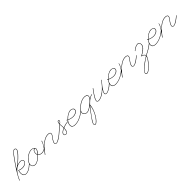

<svg xmlns="http://www.w3.org/2000/svg" viewBox="409 -2662 5031 5031"><g transform="rotate(-45 2924.5 -146.0)"><path d="M-61.8 3.3Q-53.4 -20.8 -34.5 -58.9Q-15.6 -97 13 -146.8Q41.7 -196.6 79.8 -257.5Q117.8 -318.4 166 -388Q199.2 -435.5 229.2 -477.5Q259.1 -519.5 282.2 -550.8Q305.3 -582 319.3 -600.3Q333.3 -618.5 333.3 -619.1Q334.6 -620.4 342.8 -629.9Q350.9 -639.3 363.3 -649.7Q375.7 -660.2 391.3 -668.6Q406.9 -677.1 423.2 -677.1Q430.3 -677.1 438.8 -673.8Q447.3 -670.6 454.4 -664.7Q461.6 -658.9 466.1 -650.1Q470.7 -641.3 470.7 -630.9Q470.7 -609.4 452.8 -578.1Q434.9 -546.9 399.7 -507.8Q380.9 -487 361.3 -467.1Q341.8 -447.3 324.5 -431Q307.3 -414.7 294.9 -403.6Q282.6 -392.6 278 -388.7Q266.3 -378.9 243.5 -360Q220.7 -341.1 188.8 -316.4Q197.3 -319.7 211.9 -324.2Q226.6 -328.8 243.8 -333.3Q261.1 -337.9 279 -340.8Q296.9 -343.8 310.5 -343.8Q331.4 -343.8 347 -338.5Q362.6 -333.3 373 -324.2Q383.5 -315.1 388.7 -303.1Q393.9 -291 393.9 -277.3Q393.9 -256.5 380.9 -237Q367.8 -217.4 346 -202.8Q324.2 -188.2 294.9 -179.4Q265.6 -170.6 233.1 -170.6Q211.6 -170.6 193 -173.5Q174.5 -176.4 159.5 -180.3Q144.5 -184.2 133.8 -188.2Q123 -192.1 117.2 -194.7Q113.9 -183.6 109 -160.8Q104.2 -138 104.2 -108.7Q104.2 -86.6 109.4 -67.4Q114.6 -48.2 125.3 -34.2Q136.1 -20.2 153.3 -12Q170.6 -3.9 195.3 -3.9Q214.8 -3.9 237.6 -9.1Q260.4 -14.3 289.4 -29Q318.4 -43.6 353.8 -69.3Q389.3 -95.1 434.2 -136.1Q436.2 -138 438.2 -138Q444 -138 444 -132.2Q444 -129.6 442.1 -127.6Q399.1 -88.5 363.9 -62.5Q328.8 -36.5 298.8 -20.8Q268.9 -5.2 243.2 1Q217.4 7.2 194 7.2Q145.2 7.2 118.8 -22.8Q92.4 -52.7 92.4 -110.7Q92.4 -127 94.7 -143.9Q97 -160.8 99.9 -174.2Q102.9 -187.5 105.5 -196Q108.1 -204.4 108.1 -204.4L110 -210.3L116.5 -207.7Q116.5 -207.7 126.3 -203.8Q136.1 -199.9 152 -195Q168 -190.1 188.5 -186.2Q209 -182.3 231.8 -182.3Q259.8 -182.3 286.8 -189.5Q313.8 -196.6 335 -209.3Q356.1 -222 369.1 -239.3Q382.2 -256.5 382.2 -277.3Q382.2 -302.7 363 -317.4Q343.8 -332 310.5 -332Q289.1 -332 266.9 -327.5Q244.8 -322.9 226.6 -317.4Q208.3 -311.8 196.3 -307Q184.2 -302.1 184.2 -302.1Q158.2 -291 134.4 -272.5Q110.7 -253.9 89.5 -231.4Q68.4 -209 50.8 -183.9Q33.2 -158.9 19.5 -135.4Q7.2 -114.6 -2.9 -96Q-13 -77.5 -21.2 -60.5Q-29.3 -43.6 -36.8 -27Q-44.3 -10.4 -50.8 7.2ZM422.5 -665.4Q408.2 -665.4 394.2 -657.6Q380.2 -649.7 369.1 -640Q358.1 -630.2 350.6 -621.7Q343.1 -613.3 342.4 -612Q342.4 -612 331.7 -597.7Q321 -583.3 302.7 -558.3Q284.5 -533.2 260.1 -499.7Q235.7 -466.1 208.3 -427.4Q181 -388.7 152.3 -346.4Q123.7 -304 96.4 -262.4Q128.3 -285.2 155.9 -306.3Q183.6 -327.5 206.1 -345.1Q228.5 -362.6 244.8 -376.3Q261.1 -390 270.2 -397.8Q276 -403 292.3 -418Q308.6 -432.9 329.8 -453.5Q350.9 -474 373.7 -498.4Q396.5 -522.8 415.4 -546.9Q434.2 -571 446.6 -592.8Q459 -614.6 459 -630.2Q459 -638.7 455.4 -645.2Q451.8 -651.7 446.3 -655.9Q440.8 -660.2 434.2 -662.8Q427.7 -665.4 422.5 -665.4Z M522.1 6.5Q495.4 5.2 476.9 -3.9Q458.3 -13 446.9 -26.7Q435.5 -40.4 430.3 -57Q425.1 -73.6 425.1 -91.1Q425.1 -116.5 433.6 -139.6Q442.1 -162.8 454.8 -183.3Q467.4 -203.8 482.4 -221Q497.4 -238.3 511.1 -251.3Q566.4 -304.7 623.7 -330.7Q681 -356.8 727.2 -356.8Q752 -356.8 769.5 -350.9Q787.1 -345.1 798.8 -338.2Q810.5 -331.4 816.1 -325.5Q821.6 -319.7 822.3 -319Q822.9 -317.7 822.9 -315.1Q822.9 -312.5 822.3 -311.8Q833.3 -309.2 838.5 -300.1Q843.8 -291 843.8 -279.9Q843.8 -255.2 824.9 -219.4Q806 -183.6 765 -138.7Q785.8 -117.2 811.8 -107.1Q837.9 -97 867.2 -97Q899.7 -97 932.9 -109.4Q966.1 -121.7 996.1 -145.2Q997.4 -146.5 999.3 -146.5Q1005.9 -146.5 1005.9 -140Q1005.9 -136.7 1003.9 -136.1Q972 -111.3 937.5 -98.3Q903 -85.3 867.8 -85.3Q835.9 -85.3 807 -96Q778 -106.8 757.2 -129.6Q729.2 -98.3 699.5 -73.2Q669.9 -48.2 640 -30.6Q610 -13 581.7 -3.3Q553.4 6.5 528.6 6.5ZM729.2 -345.7Q708.3 -345.7 683.6 -339.8Q658.9 -334 632.2 -322.3Q606.1 -310.5 572.6 -287.1Q539.1 -263.7 508.8 -232.4Q478.5 -201.2 457.7 -164.7Q436.8 -128.3 436.8 -91.1Q436.8 -75.5 441.4 -59.9Q446 -44.3 456.7 -32.2Q467.4 -20.2 485.4 -12.7Q503.3 -5.2 529.3 -5.2Q575.5 -5.2 634.1 -40.4Q692.7 -75.5 750.7 -140Q742.2 -153 738.6 -169.6Q735 -186.2 735 -203.8Q735 -225.3 740.6 -245.1Q746.1 -265 755.9 -280.3Q765.6 -295.6 779.9 -304.4Q794.3 -313.2 811.8 -313.2Q809.2 -316.4 803.1 -321.9Q796.9 -327.5 786.8 -332.7Q776.7 -337.9 762.4 -341.8Q748 -345.7 729.2 -345.7ZM811.8 -301.4Q784.5 -300.8 765.6 -275.1Q746.7 -249.3 746.7 -204.4Q746.7 -189.5 749.3 -175.5Q752 -161.5 758.5 -149.1Q791.7 -188.2 811.8 -222Q832 -255.9 832 -279.9Q832 -289.7 827.5 -295.6Q822.9 -301.4 811.8 -301.4Z M888 -2.6Q886.7 -1.3 895.5 -13Q904.3 -24.7 918.9 -44.6Q933.6 -64.5 952.5 -90.8Q971.4 -117.2 990.9 -146.5Q1018.9 -188.2 1035.8 -217.1Q1052.7 -246.1 1062.2 -265.6Q1071.6 -285.2 1074.9 -296.2Q1078.1 -307.3 1078.1 -313.2Q1078.1 -317.1 1077.1 -318.7Q1076.2 -320.3 1076.2 -322.3Q1076.2 -328.1 1082 -328.1Q1089.2 -328.1 1089.2 -313.8Q1089.2 -299.5 1071 -260.1Q1052.7 -220.7 1009.1 -152.3Q1092.4 -241.5 1171.5 -287.1Q1250.7 -332.7 1319.7 -332.7Q1359.4 -332.7 1382.8 -320Q1406.2 -307.3 1406.2 -280.6Q1406.2 -267.6 1401 -254.2Q1395.8 -240.9 1389.3 -229.8Q1382.8 -218.8 1377.6 -211.9Q1372.4 -205.1 1371.7 -204.4Q1371.7 -204.4 1367.5 -198.9Q1363.3 -193.4 1356.1 -184.2Q1349 -175.1 1340.2 -163.4Q1331.4 -151.7 1322.9 -138Q1283.2 -76.2 1283.2 -43Q1283.2 -29.3 1291.7 -19.9Q1300.1 -10.4 1319 -10.4Q1341.1 -10.4 1374.7 -26Q1408.2 -41.7 1453.1 -72.9Q1474 -87.2 1492.5 -101.6Q1511.1 -115.9 1525.4 -127.6Q1539.7 -139.3 1547.9 -146.8Q1556 -154.3 1556 -154.3Q1558.6 -155.6 1559.9 -155.6Q1565.8 -155.6 1565.8 -149.7Q1565.8 -147.1 1563.8 -145.2Q1549.5 -132.2 1532.6 -118.5Q1518.2 -106.8 1499.7 -92.1Q1481.1 -77.5 1460.3 -63.2Q1369.1 0.7 1319 0.7Q1296.2 0.7 1283.9 -11.7Q1271.5 -24.1 1271.5 -43Q1271.5 -80.7 1313.2 -144.5Q1322.3 -157.6 1331.1 -169.9Q1339.8 -182.3 1347 -191.4Q1355.5 -202.5 1363.3 -211.6Q1371.7 -222.7 1378.9 -234.4Q1384.8 -244.1 1389.6 -256.5Q1394.5 -268.9 1394.5 -279.9Q1394.5 -320.3 1319 -320.3Q1279.3 -320.3 1240.2 -306.3Q1201.2 -292.3 1164.7 -270.2Q1128.3 -248 1095.1 -219.7Q1061.8 -191.4 1033.9 -162.8Q1005.9 -134.1 983.7 -107.4Q961.6 -80.7 946.6 -61.8Q936.8 -48.8 928.1 -37.1Q919.3 -25.4 912.4 -16.3Q905.6 -7.2 901.7 -1.3Q897.8 4.6 897.8 4.6Z M1611.3 -14.3Q1606.1 -24.7 1606.1 -37.1Q1606.1 -66.4 1633.8 -94.1Q1661.5 -121.7 1729.8 -151Q1733.1 -151 1733.1 -153.6Q1733.1 -156.2 1733.1 -158.2Q1733.1 -191.4 1729.5 -221.7Q1725.9 -252 1724.6 -283.2Q1695.3 -258.5 1666 -233.4Q1636.7 -208.3 1613 -187.8Q1589.2 -167.3 1573.9 -154Q1558.6 -140.6 1558.6 -140.6Q1557.3 -139.3 1554.7 -139.3Q1548.8 -139.3 1548.8 -144.5Q1548.8 -147.1 1550.8 -149.1Q1550.8 -149.7 1566.7 -163.7Q1582.7 -177.7 1607.7 -199.5Q1632.8 -221.4 1663.4 -247.4Q1694 -273.4 1724 -298.2Q1724 -350.9 1737.6 -373.4Q1751.3 -395.8 1770.8 -395.8Q1783.2 -395.8 1790 -388Q1796.9 -380.2 1796.9 -369.1Q1796.9 -357.4 1790 -346Q1783.2 -334.6 1773.4 -324.9Q1763.7 -315.1 1753.3 -307Q1742.8 -298.8 1735.7 -293Q1735.7 -257.8 1740.2 -227.5Q1744.8 -197.3 1744.8 -166.7V-157.6Q1761.1 -164.1 1775.7 -169.6Q1790.4 -175.1 1801.4 -178.4Q1814.5 -182.3 1825.5 -185.5Q1845.1 -191.4 1871.4 -196Q1897.8 -200.5 1924.5 -200.5Q1929.7 -200.5 1935.9 -200.5Q1942.1 -200.5 1942.1 -194.7Q1942.1 -188.8 1936.2 -188.8H1925.1Q1899.1 -188.8 1873.4 -184.2Q1847.7 -179.7 1828.8 -174.5L1803.4 -166Q1791.7 -162.1 1776.7 -156.9Q1761.7 -151.7 1744.8 -144.5Q1744.8 -65.8 1721 -27Q1697.3 11.7 1660.2 11.7Q1645.2 11.7 1631.5 5.2Q1617.8 -1.3 1611.3 -14.3ZM1733.1 -140Q1673.8 -115.2 1645.8 -89.8Q1617.8 -64.5 1617.8 -36.5Q1617.8 -16.9 1631.2 -8.1Q1644.5 0.7 1660.2 0.7Q1681.6 0.7 1695.3 -12.4Q1709 -25.4 1717.1 -45.9Q1725.3 -66.4 1728.5 -91.5Q1731.8 -116.5 1733.1 -140ZM1754.6 -377Q1746.7 -369.8 1741.9 -352.2Q1737 -334.6 1735.7 -307.3Q1741.5 -311.2 1750 -317.4Q1758.5 -323.6 1766.3 -331.7Q1774.1 -339.8 1779.6 -349.6Q1785.2 -359.4 1785.2 -370.4Q1785.2 -372.4 1782.9 -378.3Q1780.6 -384.1 1770.8 -384.1Q1763 -384.1 1754.6 -377Z M1934.9 -8.5Q1912.1 -20.8 1902.7 -41Q1893.2 -61.2 1893.2 -85.3Q1893.2 -104.2 1898.1 -124.3Q1903 -144.5 1911.5 -163.1Q1919.9 -181.6 1930.3 -197.6Q1940.8 -213.5 1951.8 -225.3Q1941.4 -230.5 1936.5 -233.1Q1931.6 -235.7 1930.3 -237.3Q1929 -238.9 1929.4 -239.6Q1929.7 -240.2 1929.7 -241.5Q1929.7 -247.4 1935.5 -247.4Q1938.2 -247.4 1937.5 -247.7Q1936.8 -248 1937.5 -247.1Q1938.2 -246.1 1942.4 -243.5Q1946.6 -240.9 1960.3 -234.4Q2015 -293 2074.5 -327.5Q2134.1 -362 2189.5 -362Q2208.3 -362 2225.9 -356.8Q2243.5 -351.6 2257.2 -342.1Q2270.8 -332.7 2279 -319.3Q2287.1 -306 2287.1 -289.7Q2287.1 -262.4 2270.5 -241.5Q2253.9 -220.7 2229.5 -207Q2205.1 -193.4 2177.1 -186.5Q2149.1 -179.7 2125.7 -179.7Q2097 -179.7 2071 -184.6Q2044.9 -189.5 2023.8 -195.6Q2002.6 -201.8 1987 -208.7Q1971.4 -215.5 1962.9 -219.4Q1953.1 -210.3 1942.7 -195Q1932.3 -179.7 1924.2 -161.8Q1916 -143.9 1910.5 -124Q1904.9 -104.2 1904.9 -85.3Q1904.9 -48.2 1930.7 -26Q1956.4 -3.9 2010.4 -3.9Q2031.2 -3.9 2052.7 -6.8Q2074.2 -9.8 2093.8 -14Q2113.3 -18.2 2128.9 -23.1Q2144.5 -28 2154.3 -31.9Q2180.3 -42.3 2205.4 -54.4Q2230.5 -66.4 2256.2 -81.4Q2281.9 -96.4 2309.2 -116.2Q2336.6 -136.1 2367.8 -162.8Q2370.4 -164.1 2371.7 -164.1Q2373.7 -164.1 2375.7 -162.8Q2377.6 -161.5 2377.6 -158.2Q2377.6 -155.6 2375.7 -153.6Q2343.8 -126.3 2315.8 -106.4Q2287.8 -86.6 2261.7 -71.3Q2235.7 -56 2210.3 -44.3Q2184.9 -32.6 2158.2 -21.5Q2143.9 -16.3 2126.3 -11.1Q2108.7 -5.9 2089.5 -2Q2070.3 2 2050.1 4.6Q2029.9 7.2 2010.4 7.2Q1989.6 7.2 1970.1 3.6Q1950.5 0 1934.9 -8.5ZM1988.3 -220.7Q1998.7 -216.1 2013.3 -210.9Q2028 -205.7 2045.6 -201.5Q2063.2 -197.3 2083.3 -194.3Q2103.5 -191.4 2124.3 -191.4Q2151 -191.4 2177.7 -199.2Q2204.4 -207 2225.9 -220.1Q2247.4 -233.1 2261.1 -251Q2274.7 -268.9 2274.7 -288.4Q2274.7 -302.1 2267.9 -313.5Q2261.1 -324.9 2249.3 -333.3Q2237.6 -341.8 2222.3 -346.4Q2207 -350.9 2190.8 -350.9Q2169.9 -350.9 2145.5 -345.1Q2121.1 -339.2 2093.4 -325.2Q2065.8 -311.2 2034.8 -287.8Q2003.9 -264.3 1970.7 -228.5Z M2883.5 -251.3Q2883.5 -246.1 2878.3 -246.1Q2839.2 -240.9 2804.7 -221.7Q2770.2 -202.5 2741.5 -179Q2712.9 -155.6 2691.4 -133.1Q2669.9 -110.7 2656.9 -98.3L2654.3 -95.1Q2654.9 -93.8 2654.9 -91.1Q2651.7 -55.3 2643.9 -18.6Q2636.1 18.2 2623 56Q2610 93.8 2592.1 132.2Q2574.2 170.6 2553.4 206.1Q2532.6 241.5 2510.4 272.1Q2488.3 302.7 2466.5 325.5Q2444.7 348.3 2424.5 361.3Q2404.3 374.3 2388.7 374.3Q2370.4 374.3 2361.3 362Q2352.2 349.6 2352.2 334.6Q2352.2 298.2 2397.5 229.5Q2442.7 160.8 2525.4 50.8Q2542.3 28.6 2558.6 7.5Q2574.9 -13.7 2588.9 -31.6Q2602.9 -49.5 2614.6 -64.1Q2626.3 -78.8 2634.1 -88.5Q2580.7 -45.6 2535.2 -22.8Q2489.6 0 2450.5 0Q2429.7 0 2410.8 -6.5Q2391.9 -13 2377.3 -25.7Q2362.6 -38.4 2354.2 -56Q2345.7 -73.6 2345.7 -96.4Q2345.7 -162.1 2438.2 -240.2Q2502.6 -294.9 2564.5 -322.9Q2626.3 -350.9 2682.9 -350.9Q2694 -350.9 2712.2 -349.3Q2730.5 -347.7 2748 -340.5Q2765.6 -333.3 2778.3 -319.3Q2791 -305.3 2791 -279.9Q2791 -249.3 2761.1 -207.7Q2773.4 -216.1 2788.4 -224.9Q2803.4 -233.7 2819 -240.9Q2834.6 -248 2849.9 -252.6Q2865.2 -257.2 2878.3 -257.2Q2883.5 -257.2 2883.5 -252.6ZM2450.5 -11.7Q2477.9 -11.7 2506.8 -23.1Q2535.8 -34.5 2564.1 -52.1Q2592.4 -69.7 2619.8 -91.5Q2647.1 -113.3 2671.9 -134.1Q2679.7 -140.6 2686.8 -146.8Q2694 -153 2701.2 -160.2Q2724.6 -181.6 2739.6 -199.9Q2754.6 -218.1 2763.3 -232.7Q2772.1 -247.4 2775.7 -259.1Q2779.3 -270.8 2779.3 -279.9Q2779.3 -301.4 2766.9 -313.2Q2754.6 -324.9 2738.3 -330.7Q2722 -336.6 2706.1 -337.9Q2690.1 -339.2 2682.9 -339.2Q2628.3 -339.2 2568.4 -311.8Q2508.5 -284.5 2445.3 -231.1Q2402.3 -194 2379.9 -159.8Q2357.4 -125.7 2357.4 -95.7Q2357.4 -76.2 2364.9 -60.9Q2372.4 -45.6 2385.4 -34.5Q2398.4 -23.4 2415 -17.6Q2431.6 -11.7 2450.5 -11.7ZM2554.7 181.6Q2567.1 158.9 2580.7 130.2Q2594.4 101.6 2606.4 68.4Q2618.5 35.2 2627.9 -2.3Q2637.4 -39.7 2641.9 -80.1Q2628.3 -62.5 2601.9 -29.6Q2575.5 3.3 2544.6 43.6Q2513.7 84 2481.4 128.3Q2449.2 172.5 2422.9 212.6Q2396.5 252.6 2379.6 284.8Q2362.6 317.1 2362.6 334Q2362.6 349 2370.4 355.8Q2378.3 362.6 2387.4 362.6Q2401.7 362.6 2422.2 348Q2442.7 333.3 2465.5 308.3Q2488.3 283.2 2511.4 250.7Q2534.5 218.1 2554.7 181.6Z M3171.2 5.9Q3149.7 5.9 3134.8 -3.9Q3119.8 -13.7 3119.8 -36.5Q3119.8 -56 3132.2 -85.6Q3144.5 -115.2 3171.2 -155.6Q3130.2 -119.8 3093.4 -91.1Q3056.6 -62.5 3018.2 -42.3Q2990.2 -28 2968.1 -20.2Q2946 -12.4 2930 -9.1Q2914.1 -5.9 2904.9 -5.2Q2895.8 -4.6 2893.9 -4.6Q2893.2 -4.6 2883.8 -4.9Q2874.3 -5.2 2863.6 -9.1Q2852.9 -13 2843.8 -22.8Q2834.6 -32.6 2834.6 -52.1Q2834.6 -80.1 2860.7 -129.9Q2886.7 -179.7 2937.5 -252.6Q2959 -283.9 2973.3 -303.1Q2987.6 -322.3 2995.8 -332.7Q3003.9 -343.1 3007.5 -346.7Q3011.1 -350.3 3011.7 -350.3Q3017.6 -350.3 3017.6 -343.8Q3017.6 -341.8 3016.3 -340.5Q3016.3 -340.5 3003.6 -323.9Q2990.9 -307.3 2972 -281.2Q2953.1 -255.2 2931 -223Q2908.9 -190.8 2890.3 -158.9Q2871.7 -127 2859 -98.6Q2846.4 -70.3 2846.4 -52.1Q2846.4 -31.9 2859.7 -23.8Q2873 -15.6 2891.9 -15.6Q2907.6 -15.6 2925.8 -19.9Q2944 -24.1 2961.3 -30.3Q2978.5 -36.5 2992.5 -43Q3006.5 -49.5 3014.3 -53.4Q3050.8 -72.9 3101.2 -110.7Q3151.7 -148.4 3212.2 -214.2Q3229.8 -235 3249 -258.5Q3268.2 -281.9 3284.2 -301.8Q3300.1 -321.6 3310.5 -335Q3321 -348.3 3321 -348.3L3330.1 -340.5Q3306 -309.9 3279.6 -279.3Q3253.3 -248.7 3228.2 -217.1Q3203.1 -185.5 3181.3 -152.7Q3159.5 -119.8 3143.9 -84.6Q3132.2 -57.9 3132.2 -39.1Q3132.2 -5.2 3171.2 -5.2Q3192.1 -5.2 3219.1 -15.3Q3246.1 -25.4 3276.4 -43.6Q3306.6 -61.8 3339.2 -87.6Q3371.7 -113.3 3404.3 -144.5Q3406.9 -145.8 3408.9 -145.8Q3414.1 -145.8 3414.1 -140Q3414.1 -137.4 3412.8 -136.1Q3379.6 -103.5 3346.4 -77.5Q3313.2 -51.4 3281.9 -33.2Q3250.7 -15 3222.7 -4.9Q3194.7 5.2 3171.2 5.9Z M3434.9 -8.5Q3412.1 -20.8 3402.7 -41Q3393.2 -61.2 3393.2 -85.3Q3393.2 -104.2 3398.1 -124.3Q3403 -144.5 3411.5 -163.1Q3419.9 -181.6 3430.3 -197.6Q3440.8 -213.5 3451.8 -225.3Q3441.4 -230.5 3436.5 -233.1Q3431.6 -235.7 3430.3 -237.3Q3429 -238.9 3429.4 -239.6Q3429.7 -240.2 3429.7 -241.5Q3429.7 -247.4 3435.5 -247.4Q3438.2 -247.4 3437.5 -247.7Q3436.8 -248 3437.5 -247.1Q3438.2 -246.1 3442.4 -243.5Q3446.6 -240.9 3460.3 -234.4Q3515 -293 3574.5 -327.5Q3634.1 -362 3689.5 -362Q3708.3 -362 3725.9 -356.8Q3743.5 -351.6 3757.2 -342.1Q3770.8 -332.7 3779 -319.3Q3787.1 -306 3787.1 -289.7Q3787.1 -262.4 3770.5 -241.5Q3753.9 -220.7 3729.5 -207Q3705.1 -193.4 3677.1 -186.5Q3649.1 -179.7 3625.7 -179.7Q3597 -179.7 3571 -184.6Q3544.9 -189.5 3523.8 -195.6Q3502.6 -201.8 3487 -208.7Q3471.4 -215.5 3462.9 -219.4Q3453.1 -210.3 3442.7 -195Q3432.3 -179.7 3424.2 -161.8Q3416 -143.9 3410.5 -124Q3404.9 -104.2 3404.9 -85.3Q3404.9 -48.2 3430.7 -26Q3456.4 -3.9 3510.4 -3.9Q3531.2 -3.9 3552.7 -6.8Q3574.2 -9.8 3593.8 -14Q3613.3 -18.2 3628.9 -23.1Q3644.5 -28 3654.3 -31.9Q3680.3 -42.3 3705.4 -54.4Q3730.5 -66.4 3756.2 -81.4Q3781.9 -96.4 3809.2 -116.2Q3836.6 -136.1 3867.8 -162.8Q3870.4 -164.1 3871.7 -164.1Q3873.7 -164.1 3875.7 -162.8Q3877.6 -161.5 3877.6 -158.2Q3877.6 -155.6 3875.7 -153.6Q3843.8 -126.3 3815.8 -106.4Q3787.8 -86.6 3761.7 -71.3Q3735.7 -56 3710.3 -44.3Q3684.9 -32.6 3658.2 -21.5Q3643.9 -16.3 3626.3 -11.1Q3608.7 -5.9 3589.5 -2Q3570.3 2 3550.1 4.6Q3529.9 7.2 3510.4 7.2Q3489.6 7.2 3470.1 3.6Q3450.5 0 3434.9 -8.5ZM3488.3 -220.7Q3498.7 -216.1 3513.3 -210.9Q3528 -205.7 3545.6 -201.5Q3563.2 -197.3 3583.3 -194.3Q3603.5 -191.4 3624.3 -191.4Q3651 -191.4 3677.7 -199.2Q3704.4 -207 3725.9 -220.1Q3747.4 -233.1 3761.1 -251Q3774.7 -268.9 3774.7 -288.4Q3774.7 -302.1 3767.9 -313.5Q3761.1 -324.9 3749.3 -333.3Q3737.6 -341.8 3722.3 -346.4Q3707 -350.9 3690.8 -350.9Q3669.9 -350.9 3645.5 -345.1Q3621.1 -339.2 3593.4 -325.2Q3565.8 -311.2 3534.8 -287.8Q3503.9 -264.3 3470.7 -228.5Z M3752.6 -2.6Q3751.3 -1.3 3760.1 -13Q3768.9 -24.7 3783.5 -44.6Q3798.2 -64.5 3817.1 -90.8Q3835.9 -117.2 3855.5 -146.5Q3883.5 -188.2 3900.4 -217.1Q3917.3 -246.1 3926.8 -265.6Q3936.2 -285.2 3939.5 -296.2Q3942.7 -307.3 3942.7 -313.2Q3942.7 -317.1 3941.7 -318.7Q3940.8 -320.3 3940.8 -322.3Q3940.8 -328.1 3946.6 -328.1Q3953.8 -328.1 3953.8 -313.8Q3953.8 -299.5 3935.5 -260.1Q3917.3 -220.7 3873.7 -152.3Q3957 -241.5 4036.1 -287.1Q4115.2 -332.7 4184.2 -332.7Q4224 -332.7 4247.4 -320Q4270.8 -307.3 4270.8 -280.6Q4270.8 -267.6 4265.6 -254.2Q4260.4 -240.9 4253.9 -229.8Q4247.4 -218.8 4242.2 -211.9Q4237 -205.1 4236.3 -204.4Q4236.3 -204.4 4232.1 -198.9Q4227.9 -193.4 4220.7 -184.2Q4213.5 -175.1 4204.8 -163.4Q4196 -151.7 4187.5 -138Q4147.8 -76.2 4147.8 -43Q4147.8 -29.3 4156.2 -19.9Q4164.7 -10.4 4183.6 -10.4Q4205.7 -10.4 4239.3 -26Q4272.8 -41.7 4317.7 -72.9Q4338.5 -87.2 4357.1 -101.6Q4375.7 -115.9 4390 -127.6Q4404.3 -139.3 4412.4 -146.8Q4420.6 -154.3 4420.6 -154.3Q4423.2 -155.6 4424.5 -155.6Q4430.3 -155.6 4430.3 -149.7Q4430.3 -147.1 4428.4 -145.2Q4414.1 -132.2 4397.1 -118.5Q4382.8 -106.8 4364.3 -92.1Q4345.7 -77.5 4324.9 -63.2Q4233.7 0.7 4183.6 0.7Q4160.8 0.7 4148.4 -11.7Q4136.1 -24.1 4136.1 -43Q4136.1 -80.7 4177.7 -144.5Q4186.8 -157.6 4195.6 -169.9Q4204.4 -182.3 4211.6 -191.4Q4220.1 -202.5 4227.9 -211.6Q4236.3 -222.7 4243.5 -234.4Q4249.3 -244.1 4254.2 -256.5Q4259.1 -268.9 4259.1 -279.9Q4259.1 -320.3 4183.6 -320.3Q4143.9 -320.3 4104.8 -306.3Q4065.8 -292.3 4029.3 -270.2Q3992.8 -248 3959.6 -219.7Q3926.4 -191.4 3898.4 -162.8Q3870.4 -134.1 3848.3 -107.4Q3826.2 -80.7 3811.2 -61.8Q3801.4 -48.8 3792.6 -37.1Q3783.9 -25.4 3777 -16.3Q3770.2 -7.2 3766.3 -1.3Q3762.4 4.6 3762.4 4.6Z M4251.3 341.8Q4253.9 319.7 4281.6 284.8Q4309.2 250 4355.1 208.3Q4401 166.7 4462.9 122.1Q4524.7 77.5 4595.7 35.8Q4593.7 13.7 4579.8 -1Q4565.8 -15.6 4549.8 -24.1Q4533.9 -32.6 4520.5 -35.8Q4507.2 -39.1 4507.2 -39.1L4488.9 -42.3L4505.2 -50.1Q4505.2 -50.1 4513.3 -54Q4521.5 -57.9 4534.5 -65.4Q4547.5 -72.9 4564.5 -83Q4581.4 -93.1 4599.6 -106.1Q4656.2 -145.8 4686.5 -185.2Q4716.8 -224.6 4716.8 -260.4Q4716.8 -274.7 4712.9 -288.1Q4709 -301.4 4700.8 -311.8Q4692.7 -322.3 4680.7 -328.5Q4668.6 -334.6 4653 -334.6Q4634.1 -334.6 4614.3 -328.1Q4594.4 -321.6 4578.5 -313.8Q4562.5 -306 4551.8 -299.5Q4541 -293 4541 -293Q4520.8 -279.9 4510.4 -271.8Q4500 -263.7 4494.8 -258.8Q4489.6 -253.9 4488 -252.3Q4486.3 -250.7 4484.4 -250.7Q4479.2 -250.7 4479.2 -255.9Q4479.2 -259.1 4480.5 -260.4Q4481.1 -261.1 4495.8 -274.4Q4510.4 -287.8 4534.5 -302.7Q4536.5 -303.4 4547.5 -310.5Q4558.6 -317.7 4575.5 -325.5Q4592.4 -333.3 4613 -339.8Q4633.5 -346.4 4653.6 -346.4Q4673.2 -346.4 4687.2 -338.9Q4701.2 -331.4 4710.3 -319Q4719.4 -306.6 4724 -291.3Q4728.5 -276 4728.5 -260.4Q4728.5 -232.4 4715.5 -207Q4702.5 -181.6 4682.3 -159.2Q4662.1 -136.7 4637.7 -117.8Q4613.3 -99 4590.5 -84.6Q4567.7 -70.3 4549.8 -60.5Q4531.9 -50.8 4524.7 -46.9Q4533.2 -44.3 4546.5 -38.4Q4559.9 -32.6 4572.6 -23.4Q4585.3 -14.3 4595.1 -1.3Q4604.8 11.7 4606.8 29.3Q4625.7 18.2 4643.6 8.8Q4661.5 -0.7 4678.4 -9.1Q4722 -30.6 4760.1 -54.7Q4798.2 -78.8 4826.2 -99.3Q4854.2 -119.8 4870.4 -133.5Q4886.7 -147.1 4887.4 -147.1Q4888.7 -148.4 4890.6 -148.4Q4897.1 -148.4 4897.1 -142.6Q4897.1 -140.6 4895.2 -138.7Q4894.5 -138 4878.3 -124.3Q4862 -110.7 4833.3 -89.8Q4804.7 -69 4766.3 -44.6Q4727.9 -20.2 4683.6 1.3Q4666 10.4 4647.1 20.5Q4628.3 30.6 4608.1 42.3Q4607.4 59.9 4596 85.3Q4584.6 110.7 4566.1 140Q4547.5 169.3 4522.5 200.8Q4497.4 232.4 4469.4 263Q4454.4 279.3 4432.9 300.5Q4411.5 321.6 4387.4 340.5Q4363.3 359.4 4338.5 372.4Q4313.8 385.4 4293.6 385.4Q4274.7 385.4 4263 374.3Q4251.3 363.3 4251.3 346.4ZM4595.7 49.5Q4554 74.2 4513 101.9Q4472 129.6 4435.2 157.6Q4398.4 185.5 4366.9 212.9Q4335.3 240.2 4312.2 265Q4289.1 289.7 4276 310.2Q4263 330.7 4263 345.7Q4263 360.7 4272.8 367.2Q4282.6 373.7 4295.6 373.7Q4308.6 373.7 4326.8 365.6Q4345.1 357.4 4366.5 341.8Q4388 326.2 4412.1 304.4Q4436.2 282.6 4460.9 255.2Q4486.3 227.2 4509.8 197.6Q4533.2 168 4551.8 140.3Q4570.3 112.6 4582 88.9Q4593.7 65.1 4595.7 49.5Z M4915.4 -8.5Q4892.6 -20.8 4883.1 -41Q4873.7 -61.2 4873.7 -85.3Q4873.7 -104.2 4878.6 -124.3Q4883.5 -144.5 4891.9 -163.1Q4900.4 -181.6 4910.8 -197.6Q4921.2 -213.5 4932.3 -225.3Q4921.9 -230.5 4917 -233.1Q4912.1 -235.7 4910.8 -237.3Q4909.5 -238.9 4909.8 -239.6Q4910.2 -240.2 4910.2 -241.5Q4910.2 -247.4 4916 -247.4Q4918.6 -247.4 4918 -247.7Q4917.3 -248 4918 -247.1Q4918.6 -246.1 4922.9 -243.5Q4927.1 -240.9 4940.8 -234.4Q4995.4 -293 5055 -327.5Q5114.6 -362 5169.9 -362Q5188.8 -362 5206.4 -356.8Q5224 -351.6 5237.6 -342.1Q5251.3 -332.7 5259.4 -319.3Q5267.6 -306 5267.6 -289.7Q5267.6 -262.4 5251 -241.5Q5234.4 -220.7 5210 -207Q5185.5 -193.4 5157.6 -186.5Q5129.6 -179.7 5106.1 -179.7Q5077.5 -179.7 5051.4 -184.6Q5025.4 -189.5 5004.2 -195.6Q4983.1 -201.8 4967.4 -208.7Q4951.8 -215.5 4943.4 -219.4Q4933.6 -210.3 4923.2 -195Q4912.8 -179.7 4904.6 -161.8Q4896.5 -143.9 4891 -124Q4885.4 -104.2 4885.4 -85.3Q4885.4 -48.2 4911.1 -26Q4936.8 -3.9 4990.9 -3.9Q5011.7 -3.9 5033.2 -6.8Q5054.7 -9.8 5074.2 -14Q5093.8 -18.2 5109.4 -23.1Q5125 -28 5134.8 -31.9Q5160.8 -42.3 5185.9 -54.4Q5210.9 -66.4 5236.7 -81.4Q5262.4 -96.4 5289.7 -116.2Q5317.1 -136.1 5348.3 -162.8Q5350.9 -164.1 5352.2 -164.1Q5354.2 -164.1 5356.1 -162.8Q5358.1 -161.5 5358.1 -158.2Q5358.1 -155.6 5356.1 -153.6Q5324.2 -126.3 5296.2 -106.4Q5268.2 -86.6 5242.2 -71.3Q5216.1 -56 5190.8 -44.3Q5165.4 -32.6 5138.7 -21.5Q5124.3 -16.3 5106.8 -11.1Q5089.2 -5.9 5070 -2Q5050.8 2 5030.6 4.6Q5010.4 7.2 4990.9 7.2Q4970.1 7.2 4950.5 3.6Q4931 0 4915.4 -8.5ZM4968.8 -220.7Q4979.2 -216.1 4993.8 -210.9Q5008.5 -205.7 5026 -201.5Q5043.6 -197.3 5063.8 -194.3Q5084 -191.4 5104.8 -191.4Q5131.5 -191.4 5158.2 -199.2Q5184.9 -207 5206.4 -220.1Q5227.9 -233.1 5241.5 -251Q5255.2 -268.9 5255.2 -288.4Q5255.2 -302.1 5248.4 -313.5Q5241.5 -324.9 5229.8 -333.3Q5218.1 -341.8 5202.8 -346.4Q5187.5 -350.9 5171.2 -350.9Q5150.4 -350.9 5126 -345.1Q5101.6 -339.2 5073.9 -325.2Q5046.2 -311.2 5015.3 -287.8Q4984.4 -264.3 4951.2 -228.5Z M5233.1 -2.6Q5231.8 -1.3 5240.6 -13Q5249.3 -24.7 5264 -44.6Q5278.6 -64.5 5297.5 -90.8Q5316.4 -117.2 5335.9 -146.5Q5363.9 -188.2 5380.9 -217.1Q5397.8 -246.1 5407.2 -265.6Q5416.7 -285.2 5419.9 -296.2Q5423.2 -307.3 5423.2 -313.2Q5423.2 -317.1 5422.2 -318.7Q5421.2 -320.3 5421.2 -322.3Q5421.2 -328.1 5427.1 -328.1Q5434.2 -328.1 5434.2 -313.8Q5434.2 -299.5 5416 -260.1Q5397.8 -220.7 5354.2 -152.3Q5437.5 -241.5 5516.6 -287.1Q5595.7 -332.7 5664.7 -332.7Q5704.4 -332.7 5727.9 -320Q5751.3 -307.3 5751.3 -280.6Q5751.3 -267.6 5746.1 -254.2Q5740.9 -240.9 5734.4 -229.8Q5727.9 -218.8 5722.7 -211.9Q5717.4 -205.1 5716.8 -204.4Q5716.8 -204.4 5712.6 -198.9Q5708.3 -193.4 5701.2 -184.2Q5694 -175.1 5685.2 -163.4Q5676.4 -151.7 5668 -138Q5628.3 -76.2 5628.3 -43Q5628.3 -29.3 5636.7 -19.9Q5645.2 -10.4 5664.1 -10.4Q5686.2 -10.4 5719.7 -26Q5753.3 -41.7 5798.2 -72.9Q5819 -87.2 5837.6 -101.6Q5856.1 -115.9 5870.4 -127.6Q5884.8 -139.3 5892.9 -146.8Q5901 -154.3 5901 -154.3Q5903.6 -155.6 5904.9 -155.6Q5910.8 -155.6 5910.8 -149.7Q5910.8 -147.1 5908.9 -145.2Q5894.5 -132.2 5877.6 -118.5Q5863.3 -106.8 5844.7 -92.1Q5826.2 -77.5 5805.3 -63.2Q5714.2 0.7 5664.1 0.7Q5641.3 0.7 5628.9 -11.7Q5616.5 -24.1 5616.5 -43Q5616.5 -80.7 5658.2 -144.5Q5667.3 -157.6 5676.1 -169.9Q5684.9 -182.3 5692.1 -191.4Q5700.5 -202.5 5708.3 -211.6Q5716.8 -222.7 5724 -234.4Q5729.8 -244.1 5734.7 -256.5Q5739.6 -268.9 5739.6 -279.9Q5739.6 -320.3 5664.1 -320.3Q5624.3 -320.3 5585.3 -306.3Q5546.2 -292.3 5509.8 -270.2Q5473.3 -248 5440.1 -219.7Q5406.9 -191.4 5378.9 -162.8Q5350.9 -134.1 5328.8 -107.4Q5306.6 -80.7 5291.7 -61.8Q5281.9 -48.8 5273.1 -37.1Q5264.3 -25.4 5257.5 -16.3Q5250.7 -7.2 5246.7 -1.3Q5242.8 4.6 5242.8 4.6Z"/></g></svg>

Font: League Script
Style: League Script
Weight: 400
Foundry: Haley Fiege
Version: Version 1.001